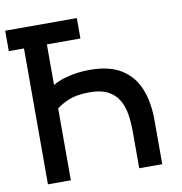

<svg xmlns="http://www.w3.org/2000/svg" viewBox="-81 -796 827 871"><g transform="rotate(-10 333.0 -360.0)"><path d="M0 -626V-720H330V-626H175.5V-439Q201.5 -454.5 237.5 -464.5Q288 -478.5 346.5 -478.5Q438 -478.5 493 -443.2Q548 -408 572.2 -346Q596.5 -284 596.5 -203.5V0H490.5V-170Q490.5 -211.5 484.5 -249Q478.5 -286.5 461.2 -315.8Q444 -345 411.8 -361.8Q379.5 -378.5 326.5 -378.5Q265.5 -378.5 222.5 -359Q193.5 -345.5 175.5 -331V0H70V-626Z"/></g></svg>

Font: Cns Manrope SemBd
Style: Regular
Weight: 600
Designer: Mikhail Sharanda
Foundry: Mikhail Sharanda
Version: Version 4.504